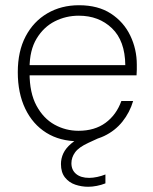

<svg xmlns="http://www.w3.org/2000/svg" viewBox="-20 -528 585 734"><path d="M280 12Q209 12 157 -20.5Q105 -53 76.5 -112.5Q48 -172 48 -252Q48 -332 78 -389Q108 -446 161 -477Q214 -508 282 -508Q355 -508 404 -476Q453 -444 478 -392Q503 -340 503 -281Q503 -271 503 -261.5Q503 -252 502 -240H81V-279H459Q458 -372 408 -420Q358 -468 281 -468Q232 -468 189.5 -446.5Q147 -425 120 -380.5Q93 -336 93 -267V-249Q93 -173 119.5 -124Q146 -75 188.5 -51.5Q231 -28 280 -28Q342 -28 383.5 -58.5Q425 -89 444 -142H489Q476 -98 448 -63Q420 -28 378 -8Q336 12 280 12ZM317 186Q292 186 268 178Q244 170 228.5 150.5Q213 131 213 99Q213 78 222 58.5Q231 39 252 21Q273 3 308 -12L366 -38L381 -11L318 18Q281 35 267 54.5Q253 74 253 96Q253 122 271 137Q289 152 321 152Q335 152 351.5 148.5Q368 145 383 139V173Q368 179 350.5 182.5Q333 186 317 186Z"/></svg>

Font: DM Sans 24pt ExtraLight
Style: Regular
Weight: 250
Designer: Colophon Foundry, Jonny Pinhorn
Foundry: Colophon Foundry
Version: Version 4.004;gftools[0.9.30]